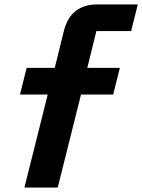

<svg xmlns="http://www.w3.org/2000/svg" viewBox="-20 -695 641 865"><path d="M90 150 195 -269.2H70L100 -389.2H226.7L267.5 -555Q283.3 -616.7 321.2 -645.8Q359.2 -675 417.5 -675H600.8L570.8 -555H414.2L373.3 -389.2H520L490 -269.2H345L240 150Z"/></svg>

Font: Funnel Sans ExtraBold
Style: Italic
Weight: 800
Italic angle: -14.036°
Version: Version 1.000; Beta; Release 5; Build 24; ttfautohint (v1.8.